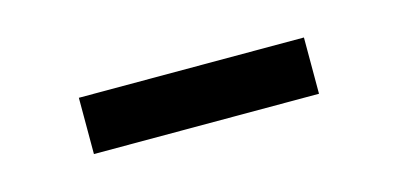

<svg xmlns="http://www.w3.org/2000/svg" viewBox="-26 -384 427 206"><g transform="rotate(-15 187.5 -281.0)"><path d="M62.5 -312.5H312.5V-250H62.5Z"/></g></svg>

Font: Pixel Operator SC
Style: Regular
Weight: 400
Designer: Jayvee Enaguas (GrandChaos9000)
Foundry: The Grandoplex Project
Version: Version 1.4.1 (September 5, 2015)